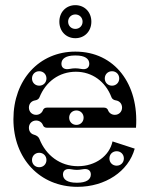

<svg xmlns="http://www.w3.org/2000/svg" viewBox="-20 -712 580 744"><path d="M280 12C388 12 478 -48 502 -136L416 -164C404 -108 350 -68 282 -68C213 -68 158 -110 133 -173C130 -181 123 -187 112 -190C100 -193 92 -203 92 -217C92 -233 104 -245 120 -245C132 -245 142 -238 146 -228C148 -221 154 -217 162 -217H507C519 -385 425 -512 272 -512C132 -512 32 -403 32 -250C32 -97 135 12 280 12ZM120 -267C104 -267 92 -279 92 -295C92 -310 102 -321 116 -323C124 -324 131 -329 133 -335C157 -395 209 -434 274 -434C337 -434 389 -396 412 -335C414 -329 421 -324 429 -323C443 -321 453 -310 453 -295C453 -279 441 -267 425 -267C413 -267 403 -274 399 -284C397 -291 391 -295 383 -295H162C154 -295 148 -291 146 -284C142 -274 132 -267 120 -267ZM132 -64C116 -64 104 -76 104 -92C104 -108 116 -120 132 -120C148 -120 160 -108 160 -92C160 -76 148 -64 132 -64ZM224 -36C224 -52 236 -60 256 -56C272 -53 284 -53 300 -56C320 -60 332 -52 332 -36C332 -16 314 -4 280 -4H276C242 -4 224 -16 224 -36ZM432 -70C416 -70 404 -82 404 -98C404 -114 416 -126 432 -126C448 -126 460 -114 460 -98C460 -82 448 -70 432 -70ZM132 -380C116 -380 104 -392 104 -408C104 -424 116 -436 132 -436C148 -436 160 -424 160 -408C160 -392 148 -380 132 -380ZM218 -465C218 -485 236 -497 270 -497H274C308 -497 326 -485 326 -465C326 -449 314 -441 294 -445C278 -448 266 -448 250 -445C230 -441 218 -449 218 -465ZM414 -380C398 -380 386 -392 386 -408C386 -424 398 -436 414 -436C430 -436 442 -424 442 -408C442 -392 430 -380 414 -380ZM276 -228C260 -228 248 -240 248 -256C248 -272 260 -284 276 -284C292 -284 304 -272 304 -256C304 -240 292 -228 276 -228ZM272 -564C308 -564 334 -591 334 -628C334 -665 308 -692 272 -692C236 -692 210 -665 210 -628C210 -591 236 -564 272 -564ZM272 -600C256 -600 244 -612 244 -628C244 -644 256 -656 272 -656C288 -656 300 -644 300 -628C300 -612 288 -600 272 -600Z"/></svg>

Font: Apfel Grotezk Brukt
Style: Regular
Weight: 300
Designer: Luigi Gorlero
Foundry: © 2023, Luigi Gorlero & Collletttivo
Version: Version 2.000;Glyphs 3.2 (3217)